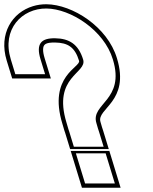

<svg xmlns="http://www.w3.org/2000/svg" viewBox="-223 -810 718 903"><path d="M155.2 -19 133.8 -89H273.8L295.2 -19L295.8 -17L317.2 53H177.2L155.8 -17ZM-32.3 -531C-55 -605 -28.9 -631 36.4 -630C102.7 -629 146 -602 168 -530C187.8 -465 23.1 -451 89.8 -233C97.6 -204 102 -193 102.9 -190L124.3 -120H264.3L242.9 -190C240.2 -199 236.4 -208 231 -229L230.4 -231C202.2 -323 366.7 -338 308 -530C266.5 -669 107.9 -769 -4.4 -770C-119.7 -771 -215.8 -673 -172.3 -531L-150.9 -461H-10.9ZM106.8 -109 162.4 73H344.2L288.6 -109ZM-13.2 -536.8 16.1 -441H-165.7L-191.5 -525.2C-230.4 -652.4 -164.9 -751.6 -68.1 -780.9C-47.8 -787.1 -26.3 -790.2 -4.2 -790C117.3 -788.9 282.7 -684.5 327.1 -535.8C389.6 -331.3 230.3 -299.7 249.5 -236.8L250.2 -234.4C255.7 -213.2 258.8 -206.5 262 -195.8L291.3 -100H109.5L83.8 -184.1C83.5 -185.1 78.2 -199.1 70.5 -227.5C1.6 -452.9 158 -494.1 148.8 -524.2C129.1 -588.7 95.6 -609.1 36.1 -610C-10 -610.7 -20 -600.7 -20.3 -577C-20.5 -567.2 -18.4 -553.8 -13.2 -536.8Z"/></svg>

Font: Nordica Plus
Style: NordicaClassicRgOpOblOl
Weight: 500
Version: Version 1.01